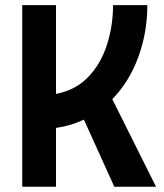

<svg xmlns="http://www.w3.org/2000/svg" viewBox="-20 -713 626 733"><path d="M64.9 0V-693.4H193.8V-354.5Q268.6 -368.7 316.9 -419.2Q365.2 -469.7 388.4 -542.2Q411.6 -614.7 411.6 -693.4H542.5Q542.5 -589.8 508.1 -495.4Q473.6 -400.9 408.7 -334.5L575.7 0H416.5L300.3 -256.3Q250.5 -232.9 193.8 -224.6V0Z"/></svg>

Font: CaskaydiaMono NF
Style: Bold
Weight: 700
Designer: Aaron Bell
Foundry: Saja Typeworks
Version: Version 2111.001; ttfautohint (v1.8.4);Nerd Fonts 3.1.1